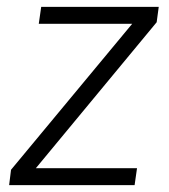

<svg xmlns="http://www.w3.org/2000/svg" viewBox="-20 -537 489 557"><path d="M6.5 0 12 -44.5 363.5 -468H92.5L99.5 -517H440.5L434.5 -472.5L84 -49H377.5L370.5 0Z"/></svg>

Font: Public Sans ExtraLight
Style: Italic
Weight: 200
Italic angle: -8°
Designer: The Public Sans project authors (U.S. Web Design System). Libre Franklin designed by Pablo Impallari and Rodrigo Fuenzal
Version: Version 1.007; ttfautohint (v1.8.1) -l 8 -r 50 -G 200 -x 14 